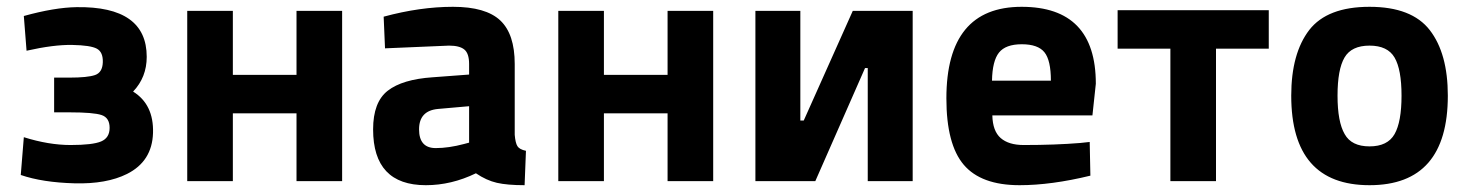

<svg xmlns="http://www.w3.org/2000/svg" viewBox="-20 -532 4309 564"><path d="M184 -304Q237 -304 259 -311.5Q281 -319 282 -349Q283 -379 264.5 -389Q246 -399 192 -400Q138 -401 58 -383L50 -485Q140 -510 205 -511Q411 -514 411 -365Q411 -305 371 -263Q432 -225 429.5 -141.5Q427 -58 353 -21Q293 9 199 6.5Q105 4 41 -18L50 -129Q123 -106 187.5 -106Q252 -106 277 -116.5Q302 -127 302 -156.5Q302 -186 278.5 -194Q255 -202 184 -202H139V-304Z M530 -500H664V-312H851V-500H985V0H851V-199H664V0H530Z M1492 -344V-136Q1494 -112 1500 -102.5Q1506 -93 1525 -89L1521 12Q1470 12 1439.5 5Q1409 -2 1378 -23Q1306 12 1231 12Q1076 12 1076 -152Q1076 -232 1119 -265.5Q1162 -299 1251 -305L1358 -313V-344Q1358 -375 1344 -386.5Q1330 -398 1299 -398L1111 -390L1107 -483Q1214 -512 1310.5 -512Q1407 -512 1449.5 -472Q1492 -432 1492 -344ZM1267 -212Q1211 -207 1211 -152Q1211 -97 1260 -97Q1298 -97 1343 -109L1358 -113V-220Z M1620 -500H1754V-312H1941V-500H2075V0H1941V-199H1754V0H1620Z M2529 0V-332H2521L2375 0H2199V-500H2331V-178H2341L2485 -500H2661V0Z M2895 -193Q2896 -147 2919.5 -126.5Q2943 -106 2987 -106Q3080 -106 3153 -112L3181 -115L3183 -16Q3068 12 2975 12Q2862 12 2811 -48Q2760 -108 2760 -243Q2760 -512 2981 -512Q3199 -512 3199 -286L3189 -193ZM3067 -295Q3067 -355 3048 -378.5Q3029 -402 2981.5 -402Q2934 -402 2914.5 -377.5Q2895 -353 2894 -295Z M3263 -502H3707V-389H3552V0H3418V-389H3263Z M3826 -444Q3879 -512 4003 -512Q4127 -512 4180 -443.5Q4233 -375 4233 -251Q4233 12 4003 12Q3773 12 3773 -251Q3773 -375 3826 -444ZM3930 -138Q3950 -102 4003 -102Q4056 -102 4076.5 -138Q4097 -174 4097 -251Q4097 -328 4076.5 -363Q4056 -398 4003 -398Q3950 -398 3929.5 -363Q3909 -328 3909 -251Q3909 -174 3930 -138Z"/></svg>

Font: Titillium Web[RUS by Daymarius]
Style: Bold
Weight: 700
Designer: Cyrillization by Daymarius
Foundry: Cyrillization by Daymarius
Version: Version 1.002 September 11, 2018